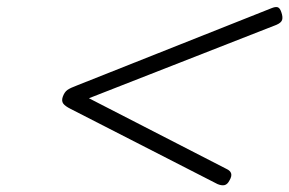

<svg xmlns="http://www.w3.org/2000/svg" viewBox="-20 -720 839 557"><path d="M611 -186 185 -404Q169 -412 163.5 -419.5Q158 -427 162 -439Q167 -453 175.5 -459Q184 -465 203 -472L767 -696Q779 -701 785.5 -699Q792 -697 796 -685Q801 -671 798.5 -662.5Q796 -654 782 -648L238 -435L637 -230Q648 -225 650.5 -217Q653 -209 646 -197Q640 -185 631.5 -183Q623 -181 611 -186Z"/></svg>

Font: Playwrite US Trad ExtraLight
Style: Regular
Weight: 250
Designer: Veronika Burian, José Scaglione
Foundry: TypeTogether
Version: Version 1.003